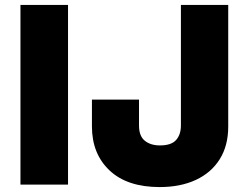

<svg xmlns="http://www.w3.org/2000/svg" viewBox="-20 -749 1000 779"><path d="M256 0H63V-729H256ZM628 10Q496 10 424.5 -57.5Q353 -125 353 -236V-345H544V-240Q544 -197 567.5 -178Q591 -159 629 -159Q675 -159 694.5 -181Q714 -203 714 -240V-729H906V-236Q906 -158 871.5 -103Q837 -48 774.5 -19Q712 10 628 10Z"/></svg>

Font: BDO Grotesk Black
Style: Regular
Weight: 900
Designer: Deni Anggara
Foundry: Lokal Container
Version: Version 2.000